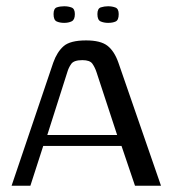

<svg xmlns="http://www.w3.org/2000/svg" viewBox="-20 -593 554 613"><path d="M17 0 150 -393Q162 -427 183 -445.5Q204 -464 255 -464Q301 -464 323 -447Q345 -430 358 -393L494 0H411L368 -127H118L77 0ZM131 -162H354L288 -363Q283 -378 275 -389.5Q267 -401 243 -401Q216 -401 207.5 -389Q199 -377 195 -363ZM325 -520Q312 -520 301.5 -524.5Q291 -529 291 -548Q291 -566 302 -569.5Q313 -573 325 -573Q338 -573 348.5 -569Q359 -565 359 -548Q359 -529 349.5 -524.5Q340 -520 325 -520ZM185 -520Q171 -520 161 -524.5Q151 -529 151 -548Q151 -566 161.5 -569.5Q172 -573 185 -573Q198 -573 208.5 -569Q219 -565 219 -548Q219 -530 209 -525Q199 -520 185 -520Z"/></svg>

Font: Genos
Style: Regular
Weight: 400
Designer: Robert E. Leuschke
Foundry: Robert E. Leuschke
Version: Version 1.010